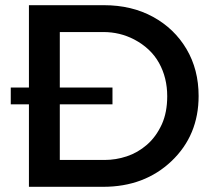

<svg xmlns="http://www.w3.org/2000/svg" viewBox="-20 -720 819 740"><path d="M377.5 0H91.5V-318H21.5V-382.5H91.5V-700H380.5Q487.5 -700 569.8 -655Q652 -610 698.8 -531Q745.5 -452 745.5 -350Q745.5 -198.5 641.2 -99.2Q537 0 377.5 0ZM383.5 -103.5Q426.5 -103.5 468.8 -117.5Q511 -131.5 546.2 -162Q581.5 -192.5 604 -241.5Q624.5 -287.5 624.5 -349Q624.5 -420.5 593 -477.2Q561.5 -534 497 -568Q442 -596.5 378.5 -596.5H210.5V-382.5H413.5V-318H210.5V-103.5Z"/></svg>

Font: Argentum Novus Medium
Style: Regular
Weight: 500
Designer: Julieta Ulanovsky (font) & Cristiano Sobral (main changes)
Foundry: Julieta Ulanovsky (font) & Cristiano Sobral (main changes)
Version: Version 3.00;November 27, 2020;FontCreator 13.0.0.2655 64-bi